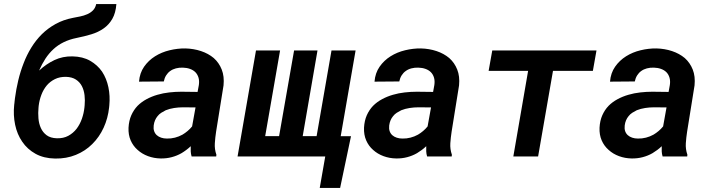

<svg xmlns="http://www.w3.org/2000/svg" viewBox="-20 -780 3561 957"><path d="M341.3 -499Q292.5 -500 251.2 -480.5Q210 -460.9 174.8 -428.2Q189 -460.9 206.5 -487.8Q224.1 -514.6 247.1 -535.6Q269 -555.7 297.4 -569.6Q325.7 -583.5 361.8 -590.8Q400.9 -598.6 435.5 -609.1Q470.2 -619.6 497.1 -638.7Q523.4 -657.2 540 -686.3Q556.6 -715.3 560.1 -759.8H459.5Q455.1 -739.7 442.9 -727.8Q430.7 -715.8 414.6 -709Q397.9 -701.7 379.4 -698Q360.8 -694.3 343.3 -690.9Q295.4 -681.6 257.1 -660.4Q218.8 -639.2 188.5 -609.4Q158.7 -579.6 136 -542.7Q113.3 -505.9 97.7 -464.8Q81.5 -423.3 71 -379.4Q60.5 -335.4 54.7 -291.5L52.2 -270V-268.6L50.8 -257.8Q45.4 -206.1 55.4 -158.2Q65.4 -110.4 90.8 -73.7Q116.2 -36.1 157.2 -13.4Q198.2 9.3 254.9 10.3Q311 11.2 358.2 -8.1Q405.3 -27.3 439.9 -62Q475.1 -96.7 496.6 -143.6Q518.1 -190.4 523.9 -244.6L524.9 -255.4Q529.3 -301.8 520.3 -345.2Q511.2 -388.7 488.8 -422.9Q465.8 -456.1 429.2 -477.1Q392.6 -498 341.3 -499ZM309.1 -397Q339.4 -396 358.6 -383.3Q377.9 -370.6 388.2 -350.6Q398.4 -330.6 401.4 -305.4Q404.3 -280.3 401.9 -255.4L400.9 -244.6Q397.9 -215.8 388.2 -188Q378.4 -160.2 361.8 -138.2Q344.7 -116.2 320.3 -103Q295.9 -89.8 263.2 -90.8Q231.4 -91.8 212.4 -106Q193.4 -120.1 183.6 -142.1Q173.8 -163.6 171.6 -190.2Q169.4 -216.8 171.9 -242.7L172.9 -253.4Q176.3 -281.2 186.3 -307.6Q196.3 -334 213.4 -354.5Q230 -374 253.9 -385.7Q277.8 -397.5 309.1 -397Z M935.1 0H1057.6L1058.6 -8.8Q1048.8 -36.6 1050.8 -65.9Q1052.7 -95.2 1057.1 -123.5L1094.2 -354.5Q1098.6 -399.4 1085.2 -433.3Q1071.8 -467.3 1045.4 -490.7Q1018.6 -513.2 981.9 -525.4Q945.3 -537.6 903.8 -538.6Q865.2 -539.1 825.4 -529.5Q785.6 -520 752.9 -499.5Q720.2 -479 698.2 -447.5Q676.3 -416 672.9 -373L796.4 -374Q799.8 -391.1 808.1 -404.3Q816.4 -417.5 828.1 -425.8Q840.8 -435.1 856.7 -439.2Q872.6 -443.4 891.1 -442.9Q911.1 -442.4 927.2 -436.5Q943.4 -430.7 954.1 -419.9Q964.8 -408.7 969.5 -392.8Q974.1 -377 971.2 -356.4L964.8 -321.8L883.8 -322.8Q854 -322.8 823.5 -319.3Q793 -315.9 764.6 -307.6Q735.8 -299.3 710.4 -285.6Q685.1 -272 665.5 -252.4Q646.5 -232.4 634.5 -205.6Q622.6 -178.7 620.6 -143.6Q619.1 -108.4 631.3 -80.3Q643.6 -52.2 666 -32.7Q688 -12.7 717.8 -1.7Q747.6 9.3 780.8 9.8Q809.6 10.3 835.7 3.4Q861.8 -3.4 884.8 -16.6Q897 -23.9 908.4 -32.5Q919.9 -41 930.7 -51.3Q930.2 -38.1 930.7 -25.6Q931.2 -13.2 935.1 0ZM812 -89.4Q796.4 -89.4 783.4 -93.8Q770.5 -98.1 761.7 -106Q752.4 -114.3 748.3 -126.5Q744.1 -138.7 746.1 -154.8Q748 -169.4 752.9 -180.7Q757.8 -191.9 765.1 -200.7Q772.9 -210.9 783.7 -217.8Q794.4 -224.6 806.2 -230.5Q825.7 -238.3 847.9 -241.7Q870.1 -245.1 891.1 -245.1L954.6 -244.6L937.5 -149.9Q927.2 -137.2 915 -127Q902.8 -116.7 889.6 -108.9Q872.1 -99.1 852.3 -94Q832.5 -88.9 812 -89.4Z M1376 -528.3H1255.9L1164.1 0H1601.1L1573.7 156.7H1675.3L1729.5 -101.1H1678.2L1752.4 -528.3H1632.3L1558.1 -101.6H1488.8L1562.5 -528.3H1445.8L1371.1 -101.6H1301.8Z M2108.9 0H2231.4L2232.4 -8.8Q2222.7 -36.6 2224.6 -65.9Q2226.6 -95.2 2231 -123.5L2268.1 -354.5Q2272.5 -399.4 2259 -433.3Q2245.6 -467.3 2219.2 -490.7Q2192.4 -513.2 2155.8 -525.4Q2119.1 -537.6 2077.6 -538.6Q2039.1 -539.1 1999.3 -529.5Q1959.5 -520 1926.8 -499.5Q1894 -479 1872.1 -447.5Q1850.1 -416 1846.7 -373L1970.2 -374Q1973.6 -391.1 1981.9 -404.3Q1990.2 -417.5 2002 -425.8Q2014.6 -435.1 2030.5 -439.2Q2046.4 -443.4 2064.9 -442.9Q2085 -442.4 2101.1 -436.5Q2117.2 -430.7 2127.9 -419.9Q2138.7 -408.7 2143.3 -392.8Q2147.9 -377 2145 -356.4L2138.7 -321.8L2057.6 -322.8Q2027.8 -322.8 1997.3 -319.3Q1966.8 -315.9 1938.5 -307.6Q1909.7 -299.3 1884.3 -285.6Q1858.9 -272 1839.4 -252.4Q1820.3 -232.4 1808.3 -205.6Q1796.4 -178.7 1794.4 -143.6Q1793 -108.4 1805.2 -80.3Q1817.4 -52.2 1839.8 -32.7Q1861.8 -12.7 1891.6 -1.7Q1921.4 9.3 1954.6 9.8Q1983.4 10.3 2009.5 3.4Q2035.6 -3.4 2058.6 -16.6Q2070.8 -23.9 2082.3 -32.5Q2093.8 -41 2104.5 -51.3Q2104 -38.1 2104.5 -25.6Q2105 -13.2 2108.9 0ZM1985.8 -89.4Q1970.2 -89.4 1957.3 -93.8Q1944.3 -98.1 1935.5 -106Q1926.3 -114.3 1922.1 -126.5Q1918 -138.7 1919.9 -154.8Q1921.9 -169.4 1926.8 -180.7Q1931.6 -191.9 1939 -200.7Q1946.8 -210.9 1957.5 -217.8Q1968.3 -224.6 1980 -230.5Q1999.5 -238.3 2021.7 -241.7Q2043.9 -245.1 2064.9 -245.1L2128.4 -244.6L2111.3 -149.9Q2101.1 -137.2 2088.9 -127Q2076.7 -116.7 2063.5 -108.9Q2045.9 -99.1 2026.1 -94Q2006.3 -88.9 1985.8 -89.4Z M2935.1 -426.8 2953.1 -528.3H2433.6L2415.5 -426.8H2612.3L2538.6 0H2662.1L2736.3 -426.8Z M3282.7 0H3405.3L3406.2 -8.8Q3396.5 -36.6 3398.4 -65.9Q3400.4 -95.2 3404.8 -123.5L3441.9 -354.5Q3446.3 -399.4 3432.9 -433.3Q3419.4 -467.3 3393.1 -490.7Q3366.2 -513.2 3329.6 -525.4Q3293 -537.6 3251.5 -538.6Q3212.9 -539.1 3173.1 -529.5Q3133.3 -520 3100.6 -499.5Q3067.9 -479 3045.9 -447.5Q3023.9 -416 3020.5 -373L3144 -374Q3147.5 -391.1 3155.8 -404.3Q3164.1 -417.5 3175.8 -425.8Q3188.5 -435.1 3204.3 -439.2Q3220.2 -443.4 3238.8 -442.9Q3258.8 -442.4 3274.9 -436.5Q3291 -430.7 3301.8 -419.9Q3312.5 -408.7 3317.1 -392.8Q3321.8 -377 3318.8 -356.4L3312.5 -321.8L3231.4 -322.8Q3201.7 -322.8 3171.1 -319.3Q3140.6 -315.9 3112.3 -307.6Q3083.5 -299.3 3058.1 -285.6Q3032.7 -272 3013.2 -252.4Q2994.1 -232.4 2982.2 -205.6Q2970.2 -178.7 2968.3 -143.6Q2966.8 -108.4 2979 -80.3Q2991.2 -52.2 3013.7 -32.7Q3035.6 -12.7 3065.4 -1.7Q3095.2 9.3 3128.4 9.8Q3157.2 10.3 3183.3 3.4Q3209.5 -3.4 3232.4 -16.6Q3244.6 -23.9 3256.1 -32.5Q3267.6 -41 3278.3 -51.3Q3277.8 -38.1 3278.3 -25.6Q3278.8 -13.2 3282.7 0ZM3159.7 -89.4Q3144 -89.4 3131.1 -93.8Q3118.2 -98.1 3109.4 -106Q3100.1 -114.3 3095.9 -126.5Q3091.8 -138.7 3093.8 -154.8Q3095.7 -169.4 3100.6 -180.7Q3105.5 -191.9 3112.8 -200.7Q3120.6 -210.9 3131.3 -217.8Q3142.1 -224.6 3153.8 -230.5Q3173.3 -238.3 3195.6 -241.7Q3217.8 -245.1 3238.8 -245.1L3302.2 -244.6L3285.2 -149.9Q3274.9 -137.2 3262.7 -127Q3250.5 -116.7 3237.3 -108.9Q3219.7 -99.1 3200 -94Q3180.2 -88.9 3159.7 -89.4Z"/></svg>

Font: Roboto Mono SemiBold
Style: Italic
Weight: 600
Italic angle: -10°
Monospace: yes
Designer: Google
Version: Version 3.000